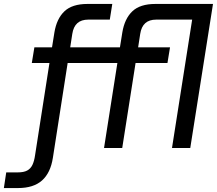

<svg xmlns="http://www.w3.org/2000/svg" viewBox="-130 -750 1100 973"><path d="M-110.4 203 -98.4 123.6H-40.2Q-9.6 123.6 7.8 114.2Q25.2 104.8 34.4 85.5Q43.6 66.2 47.8 36L120.6 -430.6H31.2L44.2 -510H133.6L145.6 -585Q157 -655 196.3 -692.5Q235.6 -730 313.2 -730H439L426.4 -650.6H317.8Q282 -650.6 262 -632.6Q242 -614.6 236.4 -578.6L225.8 -510H477.8L489.8 -585Q501.2 -655 540.5 -692.5Q579.8 -730 657.4 -730H949.4L834.2 0H741.6L843.8 -650.6H662Q626.2 -650.6 606.2 -632.6Q586.2 -614.6 580.6 -578.6L570 -510H731.6L718.6 -430.6H557L489.4 0H397.2L464.8 -430.6H212.8L138 49.6Q126.2 126 83 164.5Q39.8 203 -38.6 203Z"/></svg>

Font: MuseoModerno Thin
Style: Italic
Weight: 100
Italic angle: -9°
Designer: Pablo Cosgaya, Héctor Gatti, Marcela Romero, and the Authors of The MuseoModerno Project.
Foundry: Omnibus-Type Team
Version: Version 1.003